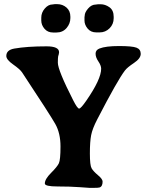

<svg xmlns="http://www.w3.org/2000/svg" viewBox="-20 -870 717 922"><path d="M251 -713.9H234.9Q209 -713.9 193.6 -731.9Q178.2 -750 178.2 -771.5V-785.2Q178.2 -809.6 195.1 -829.1Q211.9 -848.6 231.9 -848.6L243.2 -850.1H254.9Q280.3 -850.1 299.1 -834Q317.9 -817.9 317.9 -790V-783.2Q317.9 -756.8 299.6 -735.4Q281.2 -713.9 251 -713.9ZM458.5 -714.4H442.4Q416 -714.4 400.9 -732.7Q385.7 -751 385.7 -771.5V-787.6Q386.7 -792.5 386.7 -794.4Q386.7 -810.1 403.1 -829.1Q419.4 -848.1 439.9 -848.1L451.2 -849.6H462.9Q485.4 -849.6 505.6 -835.2Q525.9 -820.8 525.9 -789.6V-782.7Q525.9 -753.9 506.1 -734.1Q486.3 -714.4 458.5 -714.4ZM472.7 2Q472.7 25.4 458 30.3Q452.1 32.2 427.2 32.2H410.2Q408.2 32.2 362.3 28.8Q316.4 25.4 255.9 25.4Q195.3 25.4 195.3 11.2Q195.3 -9.8 225.1 -39.6Q254.9 -69.3 262.7 -85.9Q270.5 -102.5 270.5 -166.5Q270.5 -230.5 245.4 -274.9Q220.2 -319.3 85.9 -522.5Q75.7 -537.6 43 -560.5Q10.3 -583.5 10.3 -601.1Q10.3 -629.9 48.3 -636.7Q109.4 -647.5 203.6 -647.5Q263.7 -647.5 263.7 -619.1L262.2 -609.4L259.3 -599.6Q257.8 -592.3 257.8 -568.8Q257.8 -533.2 331.1 -389.2Q351.6 -348.6 359.9 -348.6Q368.2 -348.6 394.5 -386.7Q465.8 -489.7 465.8 -540Q465.8 -555.2 452.4 -575Q439 -594.7 439 -612.3Q439 -629.9 458 -637.2Q487.8 -648.9 551.3 -648.9Q614.7 -648.9 635.3 -641.1Q655.8 -633.3 655.8 -611.3Q655.8 -589.4 623.3 -567.6Q590.8 -545.9 580.1 -531.7Q543.9 -484.4 447.3 -297.4Q423.8 -252.4 417.7 -220.9Q411.6 -189.5 411.6 -132.8Q411.6 -76.2 419.9 -61.8Q428.2 -47.4 450.4 -28.8Q472.7 -10.3 472.7 2Z"/></svg>

Font: Averia Serif Libre RX
Style: Bold
Weight: 700
Version: Version 1.002